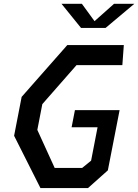

<svg xmlns="http://www.w3.org/2000/svg" viewBox="-20 -960 706 980"><path d="M186.5 0H429L530.5 -90.5L590.5 -398H362.5L345.5 -310.5H478L445 -140L399.5 -103H259L170.5 -297L196 -428.5L370.5 -627.5H604.5L612 -730H323.5L90.5 -465.5L52 -267ZM294 -940.5H398L462.5 -852L562 -940.5H665.5L519 -817.5H393.5Z"/></svg>

Font: Monaspace Krypton Medium
Style: Italic
Weight: 500
Italic angle: -11°
Designer: Riley Cran & the Lettermatic Team
Foundry: Lettermatic
Version: Version 1.101 (Monaspace Krypton)